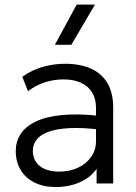

<svg xmlns="http://www.w3.org/2000/svg" viewBox="-20 -774 574 810"><path d="M215.5 15Q163.5 15 125.5 -4Q87.5 -23 67 -57.2Q46.5 -91.5 46.5 -137.5Q46.5 -175.5 66.2 -207.2Q86 -239 128.8 -260.2Q171.5 -281.5 240.5 -288.5Q309.5 -295.5 408.5 -284.5L411 -226Q329.5 -236.5 273.2 -233.5Q217 -230.5 183 -217.5Q149 -204.5 133.8 -184Q118.5 -163.5 118.5 -139Q118.5 -97 148 -73.5Q177.5 -50 230 -50Q274 -50 309 -66.5Q344 -83 364.5 -112Q385 -141 385 -178.5V-320Q385 -357 369 -383.5Q353 -410 322.2 -424.5Q291.5 -439 247.5 -439Q209.5 -439 171.8 -427.5Q134 -416 98 -389.5L74 -450Q118 -481 164.5 -493Q211 -505 253 -505Q319.5 -505 365 -484Q410.5 -463 434 -422Q457.5 -381 457.5 -320.5V0H387.5V-61.5Q361.5 -24.5 316 -4.8Q270.5 15 215.5 15ZM211.5 -585 303.5 -754.5H380.5L281 -585Z"/></svg>

Font: Geologica Cursive ExtraLight
Style: Regular
Weight: 250
Designer: Sindre Bremnes, Frode Helland
Foundry: Monokrom Skriftforlag AS
Version: Version 1.010;gftools[0.9.28]